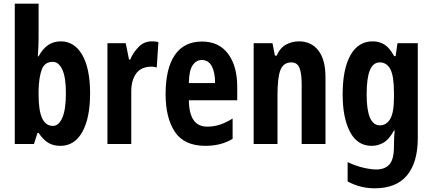

<svg xmlns="http://www.w3.org/2000/svg" viewBox="-20 -780 2343 1040"><path d="M189 -571Q189 -555 188 -529Q187 -503 185 -475H189Q212 -517 241.5 -536.5Q271 -556 309 -556Q383 -556 425.5 -482.5Q468 -409 468 -274Q468 -141 426 -65.5Q384 10 307 10Q270 10 243 -5.5Q216 -21 189 -60H183L164 0H60V-760H189ZM266 -445Q222 -445 206.5 -404Q191 -363 189 -292V-267Q189 -182 208 -140Q227 -98 267 -98Q298 -98 317.5 -142Q337 -186 337 -276Q337 -361 317.5 -403Q298 -445 266 -445Z M803 -556Q809 -556 817.5 -555.5Q826 -555 838 -552L829 -414Q823 -417 813.5 -418Q804 -419 802 -419Q744 -419 717 -381Q690 -343 691 -279V0H562V-546H661L679 -457H685Q701 -495 730.5 -525.5Q760 -556 803 -556Z M1074 -555Q1166 -555 1215.5 -488.5Q1265 -422 1265 -310V-237H1003Q1004 -164 1029 -129Q1054 -94 1102 -94Q1138 -94 1170.5 -104.5Q1203 -115 1240 -138V-28Q1207 -8 1170 1Q1133 10 1093 10Q978 10 927.5 -65.5Q877 -141 877 -270Q877 -409 927 -482Q977 -555 1074 -555ZM1073 -455Q1043 -455 1023.5 -426.5Q1004 -398 1003 -330H1145Q1145 -388 1127 -421.5Q1109 -455 1073 -455Z M1599 -556Q1666 -556 1704.5 -506.5Q1743 -457 1743 -362V0H1614V-325Q1614 -383 1602 -412.5Q1590 -442 1558 -442Q1516 -442 1499.5 -402Q1483 -362 1483 -264V0H1354V-546H1456L1469 -479H1479Q1497 -521 1529.5 -538.5Q1562 -556 1599 -556Z M1999 -556Q2033 -556 2061 -539.5Q2089 -523 2115 -476H2123L2133 -546H2243V-31Q2243 99 2185 169.5Q2127 240 2009 240Q1932 240 1863 203V98Q1907 119 1948.5 128.5Q1990 138 2018 138Q2065 138 2089.5 110.5Q2114 83 2114 12V5Q2114 -15 2115 -35.5Q2116 -56 2118 -73H2114Q2087 -24 2057 -7Q2027 10 1993 10Q1916 10 1876 -65.5Q1836 -141 1836 -269Q1836 -405 1878 -480.5Q1920 -556 1999 -556ZM2037 -442Q2001 -442 1983.5 -399.5Q1966 -357 1966 -268Q1966 -101 2038 -101Q2073 -101 2093.5 -135.5Q2114 -170 2114 -253V-276Q2114 -368 2094.5 -405Q2075 -442 2037 -442Z"/></svg>

Font: Noto Sans Gujarati ExtraCondensed
Style: Bold
Weight: 700
Width: 2
Designer: Jelle Bosma - Monotype Design Team, Universal Thirst
Foundry: Monotype Imaging Inc.
Version: Version 2.106; ttfautohint (v1.8.4.7-5d5b)